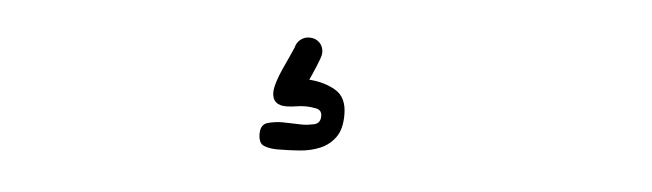

<svg xmlns="http://www.w3.org/2000/svg" viewBox="-28 -120 1164 343"><g transform="rotate(5 553.5 52.0)"><path d="M590 82Q590 108 579.5 122.5Q569 137 552.5 144Q536 151 516 152.5Q496 154 476 154Q462 154 452 150Q442 146 442 129Q442 112 455 108.5Q468 105 481 105Q490 105 499 105.5Q508 106 517 106Q526 106 537.5 103.5Q549 101 549 88Q549 77 538.5 75Q528 73 520 73Q511 73 502.5 74.5Q494 76 485 76Q460 76 460 53Q460 46 463.5 34.5Q467 23 472.5 11Q478 -1 483 -12Q488 -23 491 -30Q493 -39 500 -44.5Q507 -50 516 -50Q527 -50 534 -43Q541 -36 541 -25Q541 -21 538.5 -14Q536 -7 533 0Q530 7 527 14Q524 21 522 25Q550 27 570 39Q590 51 590 82Z"/></g></svg>

Font: Hanken Light
Style: Light
Weight: 300
Designer: Alfredo Marco Pradil
Foundry: Hanken Design Co.
Version: Version 2.06 2014